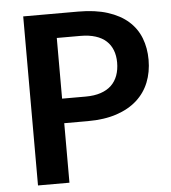

<svg xmlns="http://www.w3.org/2000/svg" viewBox="-52 -771 729 818"><g transform="rotate(-5 312.5 -361.5)"><path d="M212 -254.5V0H77.5V-723H313Q385.5 -723 438.5 -706Q491.5 -689 526 -658.5Q560.5 -628 577 -585.5Q593.5 -543 593.5 -492.5Q593.5 -440 576 -396.2Q558.5 -352.5 523.5 -321Q488.5 -289.5 436 -272Q383.5 -254.5 313 -254.5ZM212 -359.5H313Q350 -359.5 377.5 -368.8Q405 -378 423 -395.2Q441 -412.5 450 -437.2Q459 -462 459 -492.5Q459 -521.5 450 -545Q441 -568.5 423 -585Q405 -601.5 377.5 -610.2Q350 -619 313 -619H212Z"/></g></svg>

Font: LatoHex
Style: Bold
Weight: 700
Designer: Lukasz Dziedzic
Foundry: tyPoland Lukasz Dziedzic
Version: Version 1.104; Western+Polish opensource